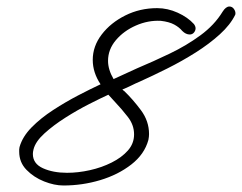

<svg xmlns="http://www.w3.org/2000/svg" viewBox="-20 -545 744 590"><path d="M175 25Q147 25 115.5 12.5Q84 0 61.5 -23Q39 -46 39 -79Q39 -83 39 -86Q39 -89 40 -93Q49 -125 77 -153.5Q105 -182 143.5 -207Q182 -232 220.5 -252Q259 -272 289 -286Q265 -322 265 -361Q265 -403 292.5 -439Q320 -475 365 -497.5Q410 -520 463 -520Q495 -520 526 -506Q557 -492 576 -471Q581 -464 581 -458Q581 -451 576 -445Q571 -439 563 -439Q551 -439 540 -450Q531 -461 515.5 -469.5Q500 -478 474 -481Q435 -483 397.5 -466.5Q360 -450 336 -421.5Q312 -393 312 -358Q312 -331 329 -302L401 -335Q451 -356 502 -380.5Q553 -405 596 -436.5Q639 -468 664 -509Q674 -525 685 -525Q694 -525 699.5 -516.5Q705 -508 703 -500Q688 -469 655.5 -439.5Q623 -410 581 -383.5Q539 -357 494 -334.5Q449 -312 409 -294Q397 -289 383 -282Q369 -275 356 -270Q360 -266 362 -265Q388 -240 413 -206.5Q438 -173 438 -133Q438 -129 437.5 -124.5Q437 -120 436 -115Q424 -71 383.5 -39.5Q343 -8 288 8.5Q233 25 175 25ZM186 -14Q220 -14 256 -22Q292 -30 323 -45.5Q354 -61 373 -82.5Q392 -104 392 -132Q392 -161 373 -185.5Q354 -210 334 -231L313 -254Q291 -244 254.5 -225.5Q218 -207 181 -183.5Q144 -160 116.5 -135Q89 -110 83 -86Q82 -82 81.5 -78.5Q81 -75 81 -72Q81 -42 112 -28Q143 -14 186 -14Z"/></svg>

Font: Meow Script
Style: Regular
Weight: 400
Designer: Robert E. Leuschke
Foundry: Robert E. Leuschke
Version: Version 1.010; ttfautohint (v1.8.3)